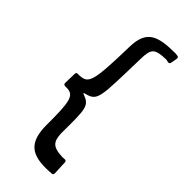

<svg xmlns="http://www.w3.org/2000/svg" viewBox="-327 -1030 1183 1183"><g transform="rotate(45 264.0 -438.5)"><path d="M393 93 408 92C418 92 423 86 422 76L418 -13C418 -23 412 -29 402 -27L385 -26C293 -29 279 -58 275 -124C277 -342 277 -365 205 -392C195 -395 195 -398 205 -401C294 -423 288 -446 297 -793C299 -885 313 -901 412 -904L430 -900C440 -899 446 -903 447 -913L454 -952C456 -962 452 -968 442 -969L427 -971C265 -971 199 -942 196 -798C189 -488 177 -461 105 -456H90C80 -457 75 -452 75 -442L73 -362C73 -352 78 -347 88 -347H103C168 -346 176 -296 175 -96C176 48 231 104 393 93Z"/></g></svg>

Font: OpenDyslexic3
Style: Regular
Weight: 400
Designer: Abelardo Gonzalez
Version: Version 3.001;PS 003.001;hotconv 1.0.88;makeotf.lib2.5.64775